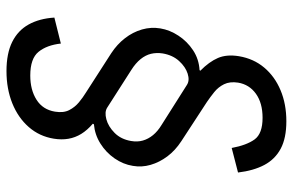

<svg xmlns="http://www.w3.org/2000/svg" viewBox="-179 -598 925 607"><g transform="rotate(90 283.5 -294.5)"><path d="M204.6 147.5Q148.9 147.5 112.5 129.4Q76.2 111.3 57.4 77.4Q38.6 43.5 35.6 -3.9L117.7 -24.4Q122.6 20 143.8 46.1Q165 72.3 218.8 72.3Q264.2 72.3 295.4 52.5Q326.7 32.7 333 -5.9Q337.4 -32.7 328.1 -50.8Q318.8 -68.8 303.5 -81.5Q288.1 -94.2 272.9 -103.5L148.4 -183.6Q120.1 -202.1 100.8 -227.1Q81.5 -252 73.2 -280.8Q64.9 -309.6 69.8 -338.9Q74.7 -368.7 92.8 -396.2Q110.8 -423.8 138.9 -442.4Q167 -460.9 201.7 -462.9L203.6 -465.3Q175.3 -493.2 163.3 -521Q151.4 -548.8 157.7 -587.4Q165.5 -633.8 193.6 -667.2Q221.7 -700.7 265.4 -719Q309.1 -737.3 363.3 -737.3Q416.5 -737.3 450 -719.5Q483.4 -701.7 501.5 -667.7Q519.5 -633.8 525.4 -584.5L447.8 -564.5Q439 -611.8 420.7 -637Q402.3 -662.1 352.5 -662.1Q305.7 -662.1 276.4 -641.1Q247.1 -620.1 241.2 -584.5Q237.3 -558.6 246.3 -540.3Q255.4 -522 271.2 -509.3Q287.1 -496.6 302.2 -486.3L426.3 -405.3Q455.6 -386.2 474.4 -361.1Q493.2 -335.9 501.2 -308.1Q509.3 -280.3 504.4 -252Q499.5 -221.2 480.7 -194.1Q461.9 -167 433.8 -149.4Q405.8 -131.8 373 -128.9L371.1 -125.5Q391.6 -107.9 403.3 -88.9Q415 -69.8 418.7 -48.3Q422.4 -26.9 418.5 -2.4Q411.1 43.5 381.6 77.1Q352.1 110.8 306.4 129.2Q260.7 147.5 204.6 147.5ZM320.3 -170.9Q334 -162.1 356.9 -168.2Q379.9 -174.3 400.1 -194.3Q420.4 -214.4 425.8 -246.6Q429.2 -266.6 424.3 -283.7Q419.4 -300.8 407.2 -315.7Q395 -330.6 375 -342.8L248.5 -422.9Q234.4 -432.1 212.9 -425.3Q191.4 -418.5 172.9 -398.2Q154.3 -377.9 148.9 -346.2Q146 -326.7 150.1 -309.3Q154.3 -292 167 -276.4Q179.7 -260.7 201.2 -247.1Z"/></g></svg>

Font: Adwaita Sans
Style: Italic
Weight: 400
Italic angle: -9.39999°
Designer: Rasmus Andersson
Foundry: rsms
Version: Version 4.001;git-9221beed3